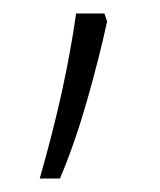

<svg xmlns="http://www.w3.org/2000/svg" viewBox="-20 -136 237 285"><path d="M135 -116 139 -104Q127 -49 109 14Q91 77 69 129H39Q59 59 72 -0.5Q85 -60 93 -116Z"/></svg>

Font: Noto Sans Khmer Condensed ExtraLight
Style: Regular
Weight: 200
Width: 3
Designer: Danh Hong and the Monotype Design Team
Foundry: Monotype Imaging Inc.
Version: Version 2.004; ttfautohint (v1.8.4.7-5d5b)